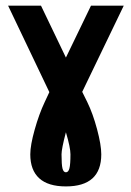

<svg xmlns="http://www.w3.org/2000/svg" viewBox="-20 -460 467 684"><path d="M8.8 0ZM214.8 11.2Q199.2 70.3 199.2 89.8Q199.2 126.5 202.6 140.1Q206.1 153.8 214.8 153.8Q223.6 153.8 227.3 139.9Q231 126 231 89.8Q231 65.9 214.8 11.2ZM155.8 -131.8 8.8 -439.9H126L214.8 -254.9L304.2 -439.9H420.9L272.9 -132.8L291 -96.2Q311 -55.2 325.9 0.7Q340.8 56.6 340.8 89.8Q340.8 204.1 214.8 204.1Q151.4 204.1 119.6 175Q87.9 146 87.9 89.8Q87.9 57.6 103.5 2Q119.1 -53.7 139.2 -96.2Z"/></svg>

Font: Pfennig
Style: Bold
Weight: 700
Version: Version 20120410 ; ttfautohint (v0.8)